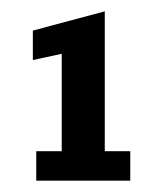

<svg xmlns="http://www.w3.org/2000/svg" viewBox="-20 -611 276 339"><path d="M44 -292V-344H89V-516L38 -505V-557L165 -591V-344H210V-292Z"/></svg>

Font: Rokkitt SemiBold Medium
Style: Regular
Weight: 500
Version: Version 3.103